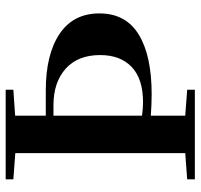

<svg xmlns="http://www.w3.org/2000/svg" viewBox="-35 -668 703 673"><g transform="rotate(-90 316.5 -331.5)"><path d="M24.4 0V-26.9L116.2 -33.7V-629.4L24.4 -636.2V-663.1H338.4V-636.2L247.6 -629.9V-522.5H336.4Q461.9 -522.5 533.9 -474.4Q606 -426.3 606 -334.5Q606 -242.2 532 -196.8Q458 -151.4 323.2 -151.4Q288.6 -151.4 247.6 -154.3V-33.7L338.4 -26.9V0ZM247.6 -495.6V-185.1Q275.4 -181.6 294.4 -181.6Q376.5 -181.6 418.2 -221.4Q460 -261.2 460 -332Q460 -410.2 412.1 -452.9Q364.3 -495.6 284.2 -495.6Z"/></g></svg>

Font: Elstob 14pt SemiBold
Style: Regular
Weight: 600
Designer: Peter S. Baker
Version: Version 1.015